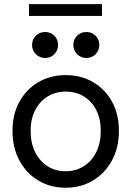

<svg xmlns="http://www.w3.org/2000/svg" viewBox="-20 -881 622 909"><path d="M291 7.8Q218.3 7.8 161.4 -26.4Q104.5 -60.5 71.8 -121.3Q39.1 -182.1 39.1 -261.7Q39.1 -339.8 71.8 -399.2Q104.5 -458.5 161.4 -491.9Q218.3 -525.4 291 -525.4Q364.3 -525.4 421.1 -491.9Q478 -458.5 510.5 -399.2Q543 -339.8 543 -261.7Q543 -182.1 510 -121.3Q477.1 -60.5 420.2 -26.4Q363.3 7.8 291 7.8ZM291 -70.3Q339.4 -70.3 377 -94.2Q414.6 -118.2 435.8 -161.1Q457 -204.1 457 -261.7Q457 -317.9 435.8 -359.6Q414.6 -401.4 377 -424.3Q339.4 -447.3 291 -447.3Q243.2 -447.3 205.6 -424.3Q168 -401.4 146.5 -359.6Q125 -317.9 125 -261.7Q125 -204.1 146.2 -161.1Q167.5 -118.2 204.8 -94.2Q242.2 -70.3 291 -70.3ZM388.7 -606.4Q363.3 -606.4 345.2 -624.5Q327.1 -642.6 327.1 -668Q327.1 -694.3 345.2 -711.9Q363.3 -729.5 388.7 -729.5Q415 -729.5 432.6 -711.9Q450.2 -694.3 450.2 -668Q450.2 -642.6 432.6 -624.5Q415 -606.4 388.7 -606.4ZM193.4 -606.4Q168 -606.4 149.9 -624.5Q131.8 -642.6 131.8 -668Q131.8 -694.3 149.9 -711.9Q168 -729.5 193.4 -729.5Q219.7 -729.5 237.3 -711.9Q254.9 -694.3 254.9 -668Q254.9 -642.6 237.3 -624.5Q219.7 -606.4 193.4 -606.4ZM117.2 -805.7V-861.3H462.9V-805.7Z"/></svg>

Font: Reddit Sans
Style: Regular
Weight: 400
Designer: Stephen Hutchings
Foundry: Reddit
Version: Version 1.014